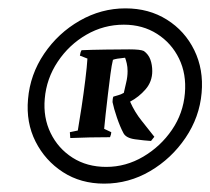

<svg xmlns="http://www.w3.org/2000/svg" viewBox="-20 -686 503 459"><path d="M229 -247Q173 -247 130.5 -274.5Q88 -302 65 -347.5Q42 -393 47 -449Q52 -508 85.5 -557.5Q119 -607 170.5 -636.5Q222 -666 280 -666Q336 -666 379 -639Q422 -612 444.5 -566Q467 -520 462 -464Q457 -406 423.5 -356.5Q390 -307 339 -277Q288 -247 229 -247ZM234 -287Q281 -287 322.5 -311.5Q364 -336 391 -375.5Q418 -415 422 -463Q426 -509 408 -546Q390 -583 355.5 -605Q321 -627 276 -627Q228 -627 186.5 -603Q145 -579 118 -538.5Q91 -498 87 -450Q83 -405 101 -368Q119 -331 153.5 -309Q188 -287 234 -287ZM148 -356Q148 -359 147.5 -363Q147 -367 147 -370L166 -374Q170 -397 175 -430Q180 -463 184 -495.5Q188 -528 189 -546L171 -553Q172 -561 175 -566Q198 -567 233 -567.5Q268 -568 289 -568Q316 -568 324 -564Q335 -556 339.5 -543.5Q344 -531 344 -516Q344 -491 328 -472.5Q312 -454 291 -443Q302 -418 318.5 -397.5Q335 -377 349 -359L341 -349Q325 -350 303 -353Q281 -356 275 -368Q267 -383 259.5 -405Q252 -427 249 -442Q249 -445 249.5 -449Q250 -453 251 -455Q257 -457 263 -458.5Q269 -460 276 -464Q278 -474 281.5 -488Q285 -502 285 -516Q285 -526 283 -534.5Q281 -543 279 -548Q257 -546 250 -543Q247 -531 244 -508.5Q241 -486 238 -460.5Q235 -435 232.5 -412.5Q230 -390 229 -378L246 -370Q246 -365 243 -358Q217 -358 195 -357.5Q173 -357 148 -356Z"/></svg>

Font: Labrada ExtraBold
Style: Italic
Weight: 800
Italic angle: -7°
Designer: Mercedes Jáuregui
Foundry: Omnibus-Type Team
Version: Version 1.000; ttfautohint (v1.8.4.7-5d5b)